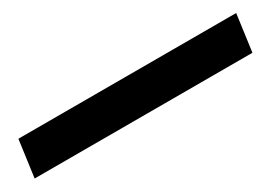

<svg xmlns="http://www.w3.org/2000/svg" viewBox="-26 -154 559 397"><g transform="rotate(-30 254.0 44.0)"><path d="M520 0 508 88H-12L0 0Z"/></g></svg>

Font: Fivo Sans Modern Med
Style: Italic
Weight: 450
Designer: Alexander Slobzheninov
Foundry: Alexander Slobzheninov
Version: 1.0